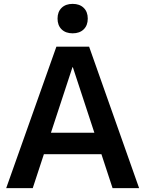

<svg xmlns="http://www.w3.org/2000/svg" viewBox="-20 -971 750 991"><path d="M12 0 271 -730H440L698 0H561L356 -624H354L149 0ZM154 -175V-286H557V-175ZM355 -799Q319 -799 298 -819.5Q277 -840 277 -875Q277 -910 298 -930.5Q319 -951 355 -951Q391 -951 412 -930.5Q433 -910 433 -875Q433 -840 412 -819.5Q391 -799 355 -799Z"/></svg>

Font: M PLUS 2 SemiBold
Style: Regular
Weight: 600
Designer: Coji Morishita
Foundry: UNDERFOREST DESIGN
Version: Version 1.001